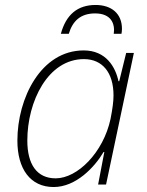

<svg xmlns="http://www.w3.org/2000/svg" viewBox="-20 -743 591 773"><path d="M225 -607H257C272 -657 303 -689 363 -689C427 -689 444 -648 438 -607H469C470 -612 471 -619 471 -627C471 -689 428 -723 365 -723C292 -723 246 -684 225 -607ZM196 10C286 10 361 -70 397 -131H400L375 0H407L519 -530H488L460 -416H457C445 -473 407 -540 317 -540C145 -540 50 -348 50 -177C50 -63 102 10 196 10ZM204 -25C128 -25 90 -82 90 -177C90 -335 173 -505 318 -505C392 -505 437 -451 437 -359C437 -334 433 -305 425 -264C396 -129 292 -25 204 -25Z"/></svg>

Font: Noto Sans ExtraLight
Style: Italic
Weight: 200
Italic angle: -12°
Designer: Monotype Design Team
Foundry: Monotype Imaging Inc.
Version: Version 2.013